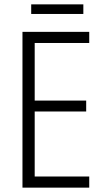

<svg xmlns="http://www.w3.org/2000/svg" viewBox="-20 -860 480 880"><path d="M389 0H83V-714H389V-663H139V-399H375V-349H139V-51H389ZM362 -840V-796H123V-840Z"/></svg>

Font: Noto Sans Gurmukhi Condensed Light
Style: Regular
Weight: 300
Width: 3
Designer: Jelle Bosma - Monotype Design Team
Foundry: Monotype Imaging Inc.
Version: Version 2.004; ttfautohint (v1.8.4.7-5d5b)